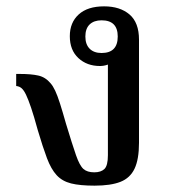

<svg xmlns="http://www.w3.org/2000/svg" viewBox="-20 -575 547 605"><path d="M278 10Q232 10 204 3Q176 -4 158.5 -23Q141 -42 128 -76.5Q115 -111 99 -165Q87 -209 78 -235.5Q69 -262 62 -276.5Q55 -291 48 -297Q41 -303 31 -304V-342H43Q78 -342 100.5 -337Q123 -332 139 -313Q147 -304 154 -289Q161 -274 169 -249Q177 -224 188 -185Q208 -119 219.5 -86Q231 -53 243 -42.5Q255 -32 277 -32Q298 -32 309 -42.5Q320 -53 320 -86V-387L335 -379Q330 -375 318.5 -371Q307 -367 295 -367Q254 -367 227 -392Q200 -417 200 -461Q200 -504 228 -529.5Q256 -555 308 -555Q358 -555 388 -529.5Q418 -504 418 -450V-125Q418 -73 404 -43.5Q390 -14 359.5 -2Q329 10 278 10ZM300 -408Q351 -408 351 -460Q351 -511 300 -511Q276 -511 262.5 -498Q249 -485 249 -460Q249 -435 262.5 -421.5Q276 -408 300 -408Z"/></svg>

Font: Noto Serif Thai Medium
Style: Regular
Weight: 500
Version: Version 2.001